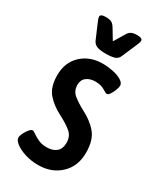

<svg xmlns="http://www.w3.org/2000/svg" viewBox="-185 -785 724 861"><g transform="rotate(30 176.5 -354.5)"><path d="M166 9Q129 9 97.5 -1Q66 -11 47 -25.5Q28 -40 28 -54Q28 -63 35 -77.5Q42 -92 51.5 -103Q61 -114 68 -114Q72 -114 84 -105.5Q96 -97 114.5 -88Q133 -79 158 -79Q191 -79 209 -94.5Q227 -110 227 -141Q227 -175 203.5 -194.5Q180 -214 143 -233Q97 -256 68 -289Q39 -322 39 -383Q39 -450 82 -490Q125 -530 191 -530Q217 -530 244 -524.5Q271 -519 289 -508Q307 -497 307 -483Q307 -474 301.5 -459.5Q296 -445 288 -433Q280 -421 273 -421Q268 -421 249.5 -432.5Q231 -444 202 -444Q175 -444 157 -430.5Q139 -417 139 -391Q139 -359 162.5 -340.5Q186 -322 216 -306Q266 -281 295.5 -246Q325 -211 325 -146Q325 -76 280 -33.5Q235 9 166 9ZM261 -718Q288 -718 288 -704Q288 -700 285 -691.5Q282 -683 278 -674L247 -602Q240 -585 223 -580Q206 -575 179 -575Q150 -575 134.5 -580.5Q119 -586 111 -602L80 -674Q76 -683 73 -691.5Q70 -700 70 -704Q70 -718 97 -718Q118 -718 128 -712.5Q138 -707 147 -692L179 -639L211 -692Q219 -707 230 -712.5Q241 -718 261 -718Z"/></g></svg>

Font: Asap Condensed Medium
Style: Regular
Weight: 500
Width: 3
Designer: Pablo Cosgaya
Foundry: Omnibus-Type
Version: Version 3.001; ttfautohint (v1.8.4.7-5d5b)